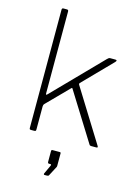

<svg xmlns="http://www.w3.org/2000/svg" viewBox="-142 -819 822 1133"><g transform="rotate(15 269.0 -253.0)"><path d="M504 -12Q508 -6 507 -3Q506 0 499 0H468Q464 0 461 -1.5Q458 -3 456 -7L274 -299Q273 -301 271.5 -302Q270 -303 266 -299L138 -169Q134 -165 132.5 -161Q131 -157 131 -152V-12Q131 -5 129 -2.5Q127 0 119 0H102Q95 0 93 -2Q91 -4 91 -10V-732Q91 -742 100 -742H122Q131 -742 131 -732V-234Q131 -225 133 -224Q135 -223 141 -229L425 -520Q434 -530 442 -530H474Q482 -530 482.5 -526Q483 -522 476 -515L307 -342Q305 -340 304.5 -337.5Q304 -335 306 -331L504 -12ZM246 236Q243 236 242 233.5Q241 231 242 228L267 174Q269 169 268 167Q267 165 263 165H255Q247 165 247 156V90Q247 82 254 82H299Q305 82 305 89V165Q305 166 304.5 168Q304 170 304 171L273 230Q271 234 268 235Q265 236 259 236Z"/></g></svg>

Font: Libre Franklin Thin
Style: Regular
Weight: 100
Designer: Pablo Impallari, Rodrigo Fuenzalida, Nhung Nguyen
Foundry: Impallari Type
Version: Version 3.000